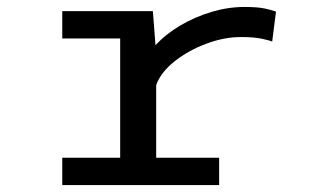

<svg xmlns="http://www.w3.org/2000/svg" viewBox="-20 -532 915 552"><path d="M159 0V-78.5H325.5V-421.5H159V-500H419.5L427 -402Q456.5 -434 498.5 -458.8Q540.5 -483.5 588.2 -497.8Q636 -512 683 -512Q721.5 -512 742.8 -507.2Q764 -502.5 773.5 -498.5L762.5 -412.5Q753 -416.5 731 -421Q709 -425.5 672.5 -425.5Q624 -425.5 572.8 -406.2Q521.5 -387 482 -355.8Q442.5 -324.5 429 -287.5V-78.5H610V0Z"/></svg>

Font: Trispace SemiExpanded
Style: Regular
Weight: 400
Width: 6
Designer: Tyler Finck
Foundry: Etcetera Type Company
Version: Version 1.210; ttfautohint (v1.8.3)